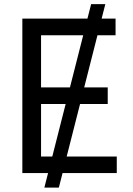

<svg xmlns="http://www.w3.org/2000/svg" viewBox="-20 -815 627 904"><path d="M529.8 -78.1V0H274.5L257.1 68.2H188.9L206.3 0H85.2V-727.3H391.7L409.1 -795.5H475.9L458.5 -727.3H524.1V-649.1H438.9L376.4 -403.4H487.2V-325.3H356.9L294 -78.1ZM173.3 -403.4H309.3L371.8 -649.1H173.3ZM173.3 -78.1H226.2L289.1 -325.3H173.3Z"/></svg>

Font: Inter UI
Style: Regular
Weight: 400
Designer: Rasmus Andersson
Foundry: rsms
Version: Version 2.2